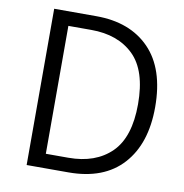

<svg xmlns="http://www.w3.org/2000/svg" viewBox="-81 -808 848 885"><g transform="rotate(10 342.5 -365.5)"><path d="M101.6 0V-731.4H298.8Q457 -731.4 547.9 -638.2Q638.7 -544.9 638.7 -365.2Q638.7 -194.3 550.8 -97.2Q462.9 0 296.9 0ZM179.7 -66.4H285.2Q412.1 -66.4 485.4 -138.2Q558.6 -210 558.6 -365.2Q558.6 -522.5 485.4 -593.8Q412.1 -665 287.1 -665H179.7Z"/></g></svg>

Font: Batunionen A1
Style: Regular
Weight: 400
Designer: HanYang I&C Co.,Ltd.
Foundry: HanYang I&C Co.,Ltd.
Version: Version 2.50; ttfautohint (v1.6)